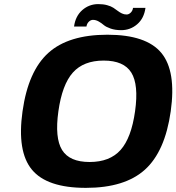

<svg xmlns="http://www.w3.org/2000/svg" viewBox="-20 -888 853 928"><path d="M213.6 -632.3Q311 -720.2 499 -720.2Q687 -720.2 759.8 -632.3Q832.5 -544.4 805.2 -350.1Q777.8 -155.8 680.4 -67.9Q583 20 395 20Q207 20 134.3 -67.9Q61.5 -155.8 88.9 -350.1Q116.2 -544.4 213.6 -632.3ZM481 -595.2Q383.8 -595.2 332 -537.1Q280.3 -479 262.2 -350.1Q244.1 -221.2 280 -163.1Q315.9 -105 413.1 -105Q510.7 -105 562.7 -163.1Q614.7 -221.2 632.8 -350.1Q650.9 -479 614.7 -537.1Q578.6 -595.2 481 -595.2ZM337.9 -759.8Q344.7 -810.5 377.9 -839.4Q411.1 -868.2 455.1 -868.2Q479 -868.2 497.8 -863Q516.6 -857.9 528.1 -850.3Q539.6 -842.8 549.1 -835.4Q558.6 -828.1 569.3 -823Q580.1 -817.9 591.8 -817.9Q602.5 -817.9 611.8 -826.9Q621.1 -835.9 623 -850.1H683.1Q676.3 -799.3 643.1 -770.8Q609.9 -742.2 565.9 -742.2Q536.6 -742.2 514.4 -750Q492.2 -757.8 481.4 -767.1Q470.7 -776.4 457 -784.2Q443.4 -792 429.2 -792Q418.5 -792 409.2 -783Q399.9 -773.9 397.9 -759.8Z"/></svg>

Font: Fivo Sans Modern
Style: Italic
Weight: 700
Designer: Alexander Slobzheninov
Foundry: Alexander Slobzheninov
Version: 1.0